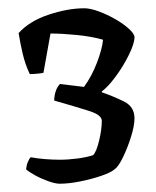

<svg xmlns="http://www.w3.org/2000/svg" viewBox="-20 -790 378 464"><path d="M124 -346Q114 -346 97 -352Q80 -358 64.5 -366.5Q49 -375 43 -381Q44 -391 47.5 -399Q51 -407 54 -410Q70 -407 88.5 -405.5Q107 -404 124 -404Q145 -404 167.5 -407Q190 -410 205 -415Q213 -423 219.5 -450Q226 -477 226 -498Q226 -512 196.5 -521.5Q167 -531 111 -547Q111 -558 114.5 -569Q118 -580 125 -587L183 -580Q202 -606 214.5 -639Q227 -672 229 -694Q201 -702 165 -705.5Q129 -709 102 -709L85 -614Q81 -613 71 -612Q61 -611 52 -611Q41 -634 35 -659.5Q29 -685 25 -710Q51 -739 97.5 -754.5Q144 -770 184 -770Q198 -770 218.5 -762.5Q239 -755 259 -743.5Q279 -732 292 -720Q305 -708 305 -700Q305 -685 291.5 -657.5Q278 -630 259.5 -605Q241 -580 226 -569V-567Q255 -557 280 -544.5Q305 -532 305 -504Q305 -486 296.5 -459Q288 -432 277 -409.5Q266 -387 257 -381Q248 -373 224.5 -365Q201 -357 173.5 -351.5Q146 -346 124 -346Z"/></svg>

Font: Texturina 72pt Medium
Style: Regular
Weight: 500
Designer: Guillermo Torres Carreño
Foundry: Omnibus-Type
Version: Version 1.002; ttfautohint (v1.8.3)